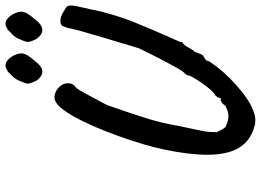

<svg xmlns="http://www.w3.org/2000/svg" viewBox="-148 -760 969 714"><g transform="rotate(-90 337.0 -402.5)"><path d="M119 -117Q119 -184 138 -275Q153 -348 189.5 -449.5Q226 -551 264 -618Q287 -657 304 -672Q321 -687 337 -685Q359 -681 372 -666.5Q385 -652 385 -635Q385 -615 368 -604Q360 -595 346 -568.5Q332 -542 328 -535L304 -490Q269 -390 252.5 -336Q236 -282 226 -222Q208 -139 205.5 -123.5Q203 -108 203 -81Q206 -75 211 -65.5Q216 -56 220 -51.5Q224 -47 229 -46Q247 -38 262 -38Q280 -38 302 -50Q306 -58 313.5 -62.5Q321 -67 323 -68Q325 -65 326 -65Q329 -65 331 -72V-73Q331 -78 340 -87Q350 -91 367.5 -112.5Q385 -134 399.5 -157.5Q414 -181 414 -187Q414 -192 419.5 -198Q425 -204 427 -206Q434 -213 462.5 -267Q491 -321 515 -371Q530 -420 556.5 -509Q583 -598 588 -623Q590 -636 594 -645Q598 -654 599 -657Q607 -663 616 -663Q632 -663 649 -652.5Q666 -642 669 -640Q674 -634 674 -623Q674 -611 665 -573Q660 -553 652 -513Q636 -450 614 -394Q592 -338 557 -259Q553 -250 548 -239.5Q543 -229 538 -216V-210Q526 -203 519 -189Q516 -184 511.5 -175.5Q507 -167 502 -164Q499 -155 496.5 -149Q494 -143 493 -141Q492 -135 484 -130Q476 -125 474 -124Q470 -122 468 -115Q466 -108 464 -106Q430 -55 377 -8Q324 39 284 54Q264 62 249 62Q236 62 229 60Q173 46 146 3Q119 -40 119 -117ZM384 -789Q387 -800 395 -817.5Q403 -835 416 -846Q419 -848 424 -854Q429 -860 434 -861Q443 -867 451 -867Q471 -867 488 -837Q496 -819 496 -809Q496 -798 489.5 -786.5Q483 -775 468 -758Q447 -730 428 -730Q415 -730 403 -742Q394 -750 388 -766.5Q382 -783 384 -789ZM539 -789Q542 -800 550 -817.5Q558 -835 571 -846Q574 -848 579 -854Q584 -860 589 -861Q598 -867 606 -867Q626 -867 643 -837Q651 -819 651 -809Q651 -798 644.5 -786.5Q638 -775 623 -758Q602 -730 583 -730Q570 -730 558 -742Q549 -750 543 -766.5Q537 -783 539 -789Z"/></g></svg>

Font: Caveat
Style: Bold
Weight: 700
Designer: Pablo Impallari
Foundry: Pablo Impallari
Version: Version 1.500; ttfautohint (v1.6)